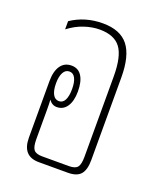

<svg xmlns="http://www.w3.org/2000/svg" viewBox="-103 -574 531 640"><g transform="rotate(20 163.0 -254.0)"><path d="M110 0Q51 0 51 -66V-266Q51 -301 64.5 -320.5Q78 -340 103 -340Q127 -340 139.5 -320.5Q152 -301 152 -266Q152 -232 139 -212.5Q126 -193 103 -193Q86 -193 75 -209Q76 -195 76 -175V-69Q76 -42 84 -32Q92 -22 114 -22H209Q231 -22 239 -32Q247 -42 247 -69V-354Q247 -425 224.5 -455Q202 -485 150 -485Q124 -485 95.5 -475.5Q67 -466 41 -446V-475Q90 -508 153 -508Q215 -508 243.5 -472Q272 -436 272 -359V-66Q272 -32 258.5 -16Q245 0 213 0ZM103 -214Q117 -214 124 -228Q131 -242 131 -267Q131 -291 124 -305Q117 -319 103 -319Q89 -319 81.5 -305Q74 -291 74 -267Q74 -242 81.5 -228Q89 -214 103 -214Z"/></g></svg>

Font: Noto Sans Thai Looped UI Condensed Thin
Style: Regular
Weight: 100
Width: 3
Designer: Cadson Demak Team
Foundry: Cadson Demak Co., Ltd.
Version: Version 1.000; ttfautohint (v1.8.4.7-5d5b)